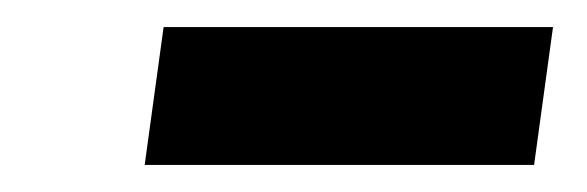

<svg xmlns="http://www.w3.org/2000/svg" viewBox="-20 -357 434 142"><path d="M87 -235 101 -337H389L375 -235Z"/></svg>

Font: Lexend
Style: Italic
Weight: 400
Italic angle: -8.13011°
Designer: Bonnie Shaver-Troup, Thomas Jockin
Foundry: Lexend
Version: Version 1.007